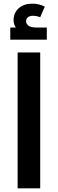

<svg xmlns="http://www.w3.org/2000/svg" viewBox="-20 -1026 316 1046"><path d="M76 -740H199V0H76ZM36 -810V-876H66Q54 -894 54 -916Q54 -956 82 -981Q110 -1006 155 -1006Q193 -1006 224 -990L199 -932Q180 -940 160 -940Q141 -940 131.5 -931.5Q122 -923 122 -910Q122 -898 134 -887Q146 -876 181 -876H235V-810Z"/></svg>

Font: Readex Pro Medium
Style: Regular
Weight: 500
Designer: Bonnie Shaver-Troup, Thomas Jockin
Foundry: Lexend
Version: Version 1.204; ttfautohint (v1.8.4.7-5d5b)